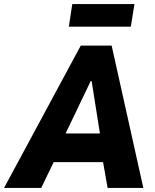

<svg xmlns="http://www.w3.org/2000/svg" viewBox="-63 -931 768 951"><path d="M-43 0 337 -705H490L647 0H470L434 -205L489 -128H147L242 -209L141 0ZM386 -529 239 -222 225 -270H457L439 -225L391 -529ZM278 -799 295 -911H603L585 -799Z"/></svg>

Font: Nunito Sans 7pt Condensed Black
Style: Italic
Weight: 900
Width: 3
Italic angle: -9°
Designer: Vernon Adams
Foundry: Vernon Adams
Version: Version 3.101;gftools[0.9.27]